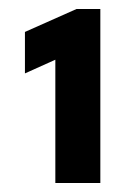

<svg xmlns="http://www.w3.org/2000/svg" viewBox="-20 -744 295 425"><path d="M35.2 -581.5 102.5 -611.8V-338.9H202.1V-724.1H149.4L35.2 -673.3Z"/></svg>

Font: Roboto Flex
Style: wght 700 wdth 25 opsz 34 GRAD 0.00 slnt 0.00 XTRA 468 XOPQ 96 YOPQ 79 YTLC 514 YTUC 712 YTAS 750 YTDE -203.00 YTFI 738
Weight: 700
Width: 1
Designer: Berlow after Robertson
Foundry: Google
Version: Version 3.100